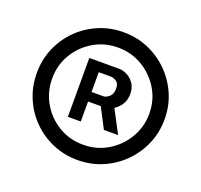

<svg xmlns="http://www.w3.org/2000/svg" viewBox="-103 -845 832 793"><g transform="rotate(20 313.0 -448.0)"><path d="M214.8 -321.3V-580.1H345.7Q361.3 -580.6 379.9 -571.5Q398.4 -562.5 411.6 -544.2Q424.8 -525.9 424.8 -498Q424.8 -469.7 411.1 -449.7Q397.5 -429.7 378.2 -419.4Q358.9 -409.2 341.8 -409.2H247.1V-451.2H324.2Q335.4 -451.2 348.9 -462.9Q362.3 -474.6 362.3 -498Q362.3 -521.5 348.6 -530Q335 -538.6 325.2 -538.1H271.5V-321.3ZM371.1 -443.4 435.5 -321.3H373L309.6 -443.4ZM312.5 -167Q254.4 -167 203.4 -188.7Q152.3 -210.4 113.8 -249Q75.2 -287.6 53.7 -338.6Q32.2 -389.6 32.2 -448.2Q32.2 -506.3 53.7 -557.1Q75.2 -607.9 113.8 -646.5Q152.3 -685.1 203.4 -706.8Q254.4 -728.5 312.5 -728.5Q370.6 -728.5 421.4 -706.8Q472.2 -685.1 511 -646.5Q549.8 -607.9 571.8 -557.1Q593.8 -506.3 593.8 -448.2Q593.8 -389.6 571.8 -338.6Q549.8 -287.6 511 -249Q472.2 -210.4 421.4 -188.7Q370.6 -167 312.5 -167ZM312.5 -234.4Q371.6 -234.4 419.9 -263.2Q468.3 -292 497.3 -340.6Q526.4 -389.2 526.4 -448.2Q526.4 -507.3 497.3 -555.4Q468.3 -603.5 419.9 -632.3Q371.6 -661.1 312.5 -661.1Q253.4 -661.1 205.1 -632.3Q156.7 -603.5 128.2 -555.4Q99.6 -507.3 99.6 -448.2Q99.6 -389.2 128.2 -340.6Q156.7 -292 205.1 -263.2Q253.4 -234.4 312.5 -234.4Z"/></g></svg>

Font: Inter Display V
Style: Regular
Weight: 400
Designer: Rasmus Andersson
Foundry: rsms
Version: Version 3.015;git-src